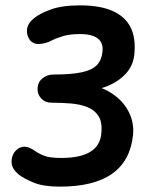

<svg xmlns="http://www.w3.org/2000/svg" viewBox="-20 -695 591 716"><path d="M32 -125Q46 -145 66 -147.5Q86 -150 112 -131Q128 -120 148 -113Q168 -106 209 -106Q280 -106 317 -129Q354 -152 358 -198Q362 -238 348 -261Q334 -284 307 -295Q280 -306 245.5 -309Q211 -312 173 -312Q149 -312 134.5 -327Q120 -342 120 -362Q120 -388 138 -402.5Q156 -417 177 -417Q246 -417 285 -425.5Q324 -434 341.5 -452.5Q359 -471 362 -501Q365 -523 356.5 -538Q348 -553 328.5 -560.5Q309 -568 278 -568Q241 -568 215.5 -560.5Q190 -553 173 -544Q152 -533 128.5 -531Q105 -529 91 -546Q78 -565 81 -587Q84 -609 108 -628Q127 -644 169 -659.5Q211 -675 279 -675Q352 -675 399 -654.5Q446 -634 466.5 -594Q487 -554 481 -493Q477 -450 448.5 -419.5Q420 -389 375.5 -372Q331 -355 277 -350L283 -383Q347 -378 392 -350Q437 -322 459 -280Q481 -238 476 -191Q466 -95 398 -47Q330 1 203 1Q142 1 105.5 -14Q69 -29 50 -44Q26 -64 23.5 -85Q21 -106 32 -125Z"/></svg>

Font: Edu SA Beginner
Style: Bold
Weight: 700
Version: Version 1.003